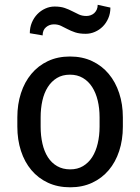

<svg xmlns="http://www.w3.org/2000/svg" viewBox="-20 -775 588 805"><path d="M52.7 -283.2Q52.7 -337.9 67.9 -384.5Q83 -431.2 111.6 -465.3Q140.1 -499.5 180.9 -518.8Q221.7 -538.1 273.4 -538.1Q325.2 -538.1 366.2 -518.8Q407.2 -499.5 435.8 -465.3Q464.4 -431.2 479.7 -384.5Q495.1 -337.9 495.1 -283.2V-244.1Q495.1 -188.5 479.7 -141.8Q464.4 -95.2 435.8 -61.5Q407.2 -27.8 366.5 -8.8Q325.7 10.3 274.4 10.3Q222.2 10.3 181.2 -8.8Q140.1 -27.8 111.6 -61.8Q83 -95.7 67.9 -142.3Q52.7 -189 52.7 -244.1ZM150.4 -244.1Q150.4 -205.6 158 -172.6Q165.5 -139.6 180.9 -115.7Q196.3 -91.8 219.7 -78.4Q243.2 -64.9 274.4 -64.9Q305.2 -64.9 328.1 -78.6Q351.1 -92.3 366.5 -116.2Q381.8 -140.1 389.6 -173.1Q397.5 -206.1 397.5 -244.1V-283.2Q397.5 -321.3 389.6 -353.8Q381.8 -386.2 366.2 -410.4Q350.6 -434.6 327.4 -448.2Q304.2 -461.9 273.4 -461.9Q241.7 -461.9 218.8 -448Q195.8 -434.1 180.4 -409.9Q165 -385.7 157.7 -353Q150.4 -320.3 150.4 -283.2ZM442.9 -743.2Q442.9 -718.8 434.1 -698.5Q425.3 -678.2 410.9 -663.8Q396.5 -649.4 377.9 -641.4Q359.4 -633.3 339.4 -633.3Q313 -633.3 294.9 -639.4Q276.9 -645.5 262.7 -653.1Q248.5 -660.6 235.6 -666.7Q222.7 -672.9 206.1 -672.9Q187 -672.9 172.9 -660.9Q158.7 -648.9 158.7 -626.5L105 -635.7Q105 -659.7 113.5 -680.2Q122.1 -700.7 136.5 -715.6Q150.9 -730.5 169.7 -739Q188.5 -747.6 209 -747.6Q233.9 -747.6 251.5 -741.5Q269 -735.4 283.4 -727.8Q297.9 -720.2 311.3 -714.1Q324.7 -708 342.3 -708Q351.1 -708 359.6 -710.9Q368.2 -713.9 374.8 -719.7Q381.3 -725.6 385.5 -734.4Q389.6 -743.2 389.6 -754.9Z"/></svg>

Font: Ufes Sans
Style: Regular
Weight: 400
Designer: Ricardo Esteves, Filipe Motta, Cassio Ferreira, Ana Quintelato & Breno Mello
Foundry: ProDesignUfes - Ricardo Esteves, Filipe Motta, Cassio Ferreira, Ana Quintelato & Breno Mello (This is a derivative work,
Version: Version 2.0